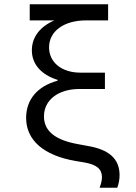

<svg xmlns="http://www.w3.org/2000/svg" viewBox="-20 -760 640 904"><path d="M120 -664H236C169 -635 130 -586 130 -523C130 -458 174 -408 251 -384V-380C156 -354 103 -291 103 -205C103 -100 185 -28 336 -2L378 5C435 15 460 36 460 74C460 89 456 105 449 124H532C539 106 543 85 543 65C543 -12 494 -56 392 -73L349 -81C240 -100 187 -143 187 -212C187 -289 254 -341 354 -341H474V-418H358C271 -418 211 -466 211 -537C211 -613 281 -664 385 -664H489V-740H120Z"/></svg>

Font: CommitMono
Style: 400Regular
Weight: 400
Monospace: yes
Designer: Eigil Nikolajsen
Foundry: Eigil Nikolajsen
Version: Version 1.143